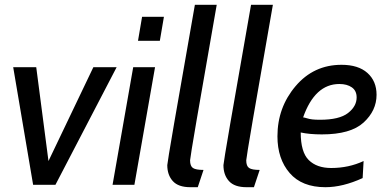

<svg xmlns="http://www.w3.org/2000/svg" viewBox="-20 -770 1613 800"><path d="M466 -490 211 0H118L35 -490H131L182 -99L369 -490Z M646 -600H555L572 -700H663ZM540 0H449L535 -490H626Z M828 -62 804 10H773Q723 10 700 -15.5Q677 -41 677 -82Q677 -98 792 -750H883Q772 -119 772 -102Q772 -78 784 -70Q796 -62 828 -62Z M1062 -62 1038 10H1007Q957 10 934 -15.5Q911 -41 911 -82Q911 -98 1026 -750H1117Q1006 -119 1006 -102Q1006 -78 1018 -70Q1030 -62 1062 -62Z M1549 -375Q1549 -309 1495 -259.5Q1441 -210 1321 -210Q1270 -210 1233 -218Q1233 -136 1266.5 -103Q1300 -70 1360 -70Q1433 -70 1495 -99L1491 -28Q1408 10 1336 10Q1238 10 1187 -49Q1136 -108 1136 -202Q1136 -322 1211.5 -411Q1287 -500 1403 -500Q1473 -500 1511 -466Q1549 -432 1549 -375ZM1394 -420Q1292 -420 1243 -281Q1250 -280 1259.5 -277Q1269 -274 1281 -272.5Q1293 -271 1313 -271Q1394 -271 1430 -299Q1466 -327 1466 -364Q1466 -392 1446 -406Q1426 -420 1394 -420Z"/></svg>

Font: Cabin
Style: Italic
Weight: 400
Designer: Pablo Impallari
Foundry: Pablo Impallari. www.impallari.com Igino Marini. www.ikern.com
Version: Version 1.005